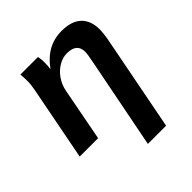

<svg xmlns="http://www.w3.org/2000/svg" viewBox="-202 -673 1015 1015"><g transform="rotate(-45 305.5 -165.5)"><path d="M568.8 -398.9Q568.8 -386.7 565.4 -360.1Q562 -333.5 558.6 -318.8L456.5 207.5H320.3L418 -290.5Q430.7 -352.5 430.7 -371.1Q430.7 -434.1 356.4 -434.1Q323.7 -434.1 293.2 -415.8Q262.7 -397.5 241.2 -366.2Q219.7 -335 212.4 -295.9L155.8 0H18.1L98.6 -415.5Q105.5 -449.7 105.5 -478.5Q105.5 -493.2 104.7 -505.6Q104 -518.1 103 -528.3H234.4Q238.8 -510.3 238.8 -482.9Q238.8 -453.6 235.4 -438H237.3Q309.1 -537.6 419.4 -537.6Q493.7 -537.6 531.2 -502Q568.8 -466.3 568.8 -398.9Z"/></g></svg>

Font: Arimo
Style: Bold Italic
Weight: 700
Italic angle: -12°
Designer: Steve Matteson
Foundry: Monotype Imaging Inc.
Version: Version 1.33